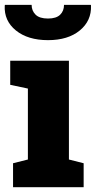

<svg xmlns="http://www.w3.org/2000/svg" viewBox="-32 -782 401 802"><path d="M22.5 0V-100.1L84.5 -115.7V-412.1L10.7 -427.7V-528.3H255.9V-115.7L317.4 -100.1V0ZM168.5 -614.3Q84.5 -614.3 34.4 -654.8Q-15.6 -695.3 -12.2 -758.8L-11.2 -761.7H100.1Q100.1 -737.3 116.5 -720.9Q132.8 -704.6 168.5 -704.6Q203.1 -704.6 219.2 -720.5Q235.4 -736.3 235.4 -761.7H347.2L348.1 -758.8Q350.6 -695.3 301.3 -654.8Q252 -614.3 168.5 -614.3Z"/></svg>

Font: Roboto Slab Black
Style: Regular
Weight: 900
Designer: Google
Version: Version 2.000; ttfautohint (v1.8.1.43-b0c9)